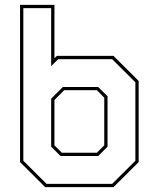

<svg xmlns="http://www.w3.org/2000/svg" viewBox="-20 -770 646 790"><path d="M166 0 62.5 -103V-750H204V-530.5L214 -540H447L550.5 -437V-103L447 0ZM229 -128 190.5 -166.5V-364L238.5 -412H384L422.5 -374V-166.5L384 -128ZM234.5 -141.5H378.5L409 -172V-368L378.5 -399H244L204 -358.5V-172ZM171.5 -13.5H441.5L537 -108.5V-431.5L441.5 -526.5H219.5L190.5 -498V-736.5H76V-108.5Z"/></svg>

Font: Tourney Thin Thin
Style: Regular
Weight: 250
Version: Version 1.015